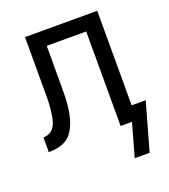

<svg xmlns="http://www.w3.org/2000/svg" viewBox="-126 -611 755 859"><g transform="rotate(-20 251.5 -181.5)"><path d="M368 157 412 0H358V-450H170V-257Q170 -236 169.5 -214.5Q169 -193 167 -171.5Q165 -150 161 -128.5Q157 -107 149.5 -87Q142 -67 130 -48.5Q118 -30 99 -19Q80 -8 59 -4Q38 0 16 0V-70Q30 -70 43 -75.5Q56 -81 64.5 -92Q73 -103 77.5 -116.5Q82 -130 84.5 -144Q87 -158 88.5 -172Q90 -186 91 -199.5Q92 -213 92 -227Q92 -241 92 -255V-520H436V-70H503L439 157Z"/></g></svg>

Font: Huly
Style: Regular
Weight: 400
Designer: Belleve Invis
Foundry: Belleve Invis
Version: Version 33.2.5; ttfautohint (v1.8.4)